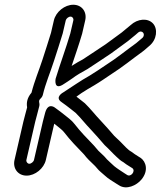

<svg xmlns="http://www.w3.org/2000/svg" viewBox="-20 -727 678 809"><path d="M151 -311.8C155.9 -316.3 159.4 -322.4 160.7 -328C171.4 -374.1 191.7 -421.3 207.6 -470.8C219.4 -507.9 232.7 -547.2 244.3 -586.3C244.5 -586.9 244.7 -587.6 244.7 -588L257 -641C258.8 -648.7 268.7 -657 277.2 -657C285 -657 291 -649.6 289 -641L276.2 -585.8C257.5 -522.1 233.6 -458.8 214.2 -394.8C214.2 -394.8 204.9 -342.1 250.3 -373.8C260.2 -380.7 268.8 -385 284.3 -396.4C301.3 -409.3 324.9 -423.3 346.2 -434.6C347 -435 348.1 -435.6 348.7 -436C382.3 -457.5 415.1 -480.4 447.4 -501.5C472.8 -519.3 498.2 -539.2 517.6 -552.8C518.8 -553.6 520.3 -554.8 521.1 -555.5C531.3 -564.8 546 -575 561 -588.8C577.5 -604.1 595.6 -583.4 580.5 -567.8C569.2 -558.5 561.8 -551.8 553.9 -545.3C511.4 -514.9 470.9 -481.3 428.9 -454.9C404.6 -438.8 380 -421.6 358.5 -408.8C316.3 -385.1 287.2 -363.7 247 -338C247 -338 207.8 -317.5 240 -296.3C248.9 -290.4 269 -274.9 278.8 -267.2L298.4 -251.7C320 -230.8 339.7 -204.8 361.9 -181.9C381.4 -161.3 401.3 -138.1 420.1 -116.5C420.5 -116 421.2 -115.3 421.5 -115C439.4 -98.8 454.3 -81.4 471.2 -66L484.7 -53.8C489.5 -49.7 495.2 -46 499.4 -43.9L512.1 -34.5C517.2 -31.2 521.8 -28.3 528.6 -24.1L537.7 -18.4C552.7 -6.8 531.5 20.5 515.8 10.2L506.3 4.2C487 -8.7 474.6 -16 461.1 -27.1C449.4 -38.2 440.3 -45.9 430.6 -55.6C417.5 -71.9 405.2 -80.7 394.3 -92.1C387.9 -98.8 382.3 -107 375.4 -114.2C346.9 -143.6 318 -173.4 293.9 -204.7C280.6 -222 266.4 -230.4 255.2 -240.2C245.4 -248.7 223.5 -264.6 213.1 -272.2C213.1 -272.2 183.2 -298.6 170.3 -252.2C166.3 -237.9 163.2 -225.9 160.9 -216L123.2 -53C121.5 -45.4 111.3 -37 103.5 -37C95.9 -37 89.5 -45.4 91.2 -53L128.6 -215C132.1 -229.9 140.9 -259.5 145.6 -280C149 -294.5 138.6 -300.3 151 -311.8ZM94.3 -274.6C90 -257.2 82.4 -231.3 78.6 -215L41.2 -53C33 -17.4 55.8 13 92 13C128.2 13 165 -17.3 173.2 -53L208.5 -205.7C210.9 -203.9 214.6 -201.1 216.9 -199.3C230.3 -187.8 241.9 -180.4 250.4 -169.3C276.1 -135.9 304.5 -106.8 333.8 -76.5C340.1 -68.4 346.7 -60.7 353.4 -53.9C366.5 -40.1 379.9 -29.6 387.8 -19.3C398 -6.1 410.8 2.4 421.7 12.7C438 28.1 453.8 35.7 471.7 47.8L481.4 53.8C512.6 74.4 555.5 54.6 576.3 29.1C606.6 -7.8 595.5 -45.8 572.7 -61.7L562.7 -67.9C556.5 -71.8 552 -74.6 547.7 -77.5L534.4 -87.2C530.5 -90 528 -90.4 523.5 -94.2L511 -105.5C496 -121.5 480.6 -136.9 461.6 -154.3C443.2 -175.4 423.3 -198.7 402.9 -220.1C382.4 -241.3 361.3 -269 337.8 -291.7C337.5 -291.9 336.9 -292.5 336.5 -292.8L316.2 -308.8C312.4 -311.7 307.5 -315.6 302.1 -319.8C308.6 -324.2 315.6 -329 323.4 -334.9C339.2 -345.2 358.3 -356.9 376.6 -367.2C402.4 -382.5 426.4 -399.4 449.9 -415.1C495.8 -444 539.1 -479.8 578.6 -508C590.9 -516.8 599.7 -525.9 608.8 -533.3C642.1 -560.4 645.1 -605.5 624.9 -627.8C602.6 -652.4 559.4 -648.2 530.4 -621.2C520.8 -612.4 507.3 -602.9 492.7 -590C471.7 -575.1 447.5 -556.2 425.2 -540.5C393.9 -520.1 361.5 -497.6 329.1 -476.8C314 -468.8 299 -460.3 281.9 -449.2C296.2 -492.1 312.3 -537.8 325.6 -583.4C325.8 -583.8 325.9 -584.5 326.1 -585L339 -641C347.3 -676.8 325.1 -707 288.7 -707C253.1 -707 215.5 -677.7 207 -641L194.9 -588.8C184.2 -552.7 170.6 -512.4 158.8 -475.2C144.9 -432.1 125.3 -386.2 112.7 -336.4C94.9 -315.6 90.7 -294.6 94.3 -274.6Z"/></svg>

Font: HoneyBee
Style: StrIt
Weight: 700
Foundry: Cannot Into Space Fonts
Version: Version 0.89